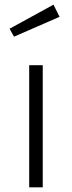

<svg xmlns="http://www.w3.org/2000/svg" viewBox="-20 -802 307 822"><path d="M163 0H105V-523H163ZM235 -730 40 -645 21 -679 209 -782Z"/></svg>

Font: Fira Sans Light
Style: Regular
Weight: 300
Designer: bBox Type GmbH & Carrois Corporate GbR & Edenspiekermann AG
Foundry: bBox Type GmbH & Carrois Corporate GbR & Edenspiekermann AG
Version: Version 4.301